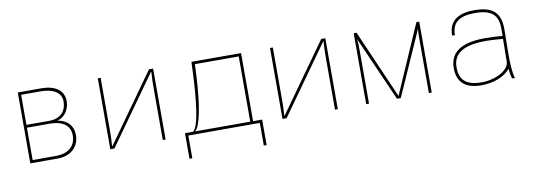

<svg xmlns="http://www.w3.org/2000/svg" viewBox="-54 -842 3705 1333"><g transform="rotate(-10 1798.5 -176.0)"><path d="M282 -248C373 -248 424 -209 424 -141C424 -65 373 -20 284 -20H120V-248ZM256 -480C348 -480 402 -445 402 -385C402 -311 357 -268 280 -268H120V-480ZM292 0C385 0 446 -55 446 -139C446 -204 409 -246 340 -259V-261C388 -272 424 -324 424 -382C424 -458 362 -500 266 -500H100V0Z M664 0H693L1035 -480H1038C1034 -433 1034 -407 1034 -360V0H1054V-500H1025L683 -20H680C684 -67 684 -93 684 -140V-500H664Z M1265 -20C1304 -49 1331 -199 1341 -396L1345 -480H1654V-20ZM1194 160H1214V0H1718V160H1738V-20H1674V-500H1324L1321 -429C1313 -245 1295 -52 1251 -20H1194Z M1878 0H1907L2249 -480H2252C2248 -433 2248 -407 2248 -360V0H2268V-500H2239L1897 -20H1894C1898 -67 1898 -93 1898 -140V-500H1878Z M2930 -500H2910L2699 -17L2488 -500H2468V0H2488V-375C2488 -406 2488 -426 2485 -454L2685 0H2712L2913 -453C2910 -425 2910 -406 2910 -375V0H2930Z M3480 -120C3479 -62 3386 -10 3284 -10C3177 -10 3130 -52 3130 -143C3130 -242 3206 -288 3366 -288C3396 -288 3447 -285 3482 -281ZM3110 -140C3110 -47 3161 10 3277 10C3373 10 3442 -22 3484 -70C3486 -42 3491 -18 3496 0H3517C3505 -31 3500 -100 3501 -182L3503 -344C3504 -462 3450 -512 3320 -512C3197 -512 3138 -462 3138 -365H3158C3158 -451 3207 -492 3320 -492C3437 -492 3485 -450 3483 -349V-302C3449 -305 3397 -308 3361 -308C3186 -308 3110 -248 3110 -140Z"/></g></svg>

Font: Perun Thin
Style: Regular
Weight: 100
Foundry: Copyright (c) Stefan Peev, Context Ltd, 2016
Version: Version 1.089